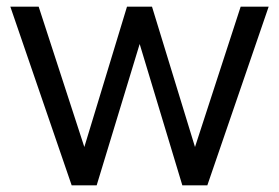

<svg xmlns="http://www.w3.org/2000/svg" viewBox="-20 -556 837 576"><path d="M195 0H270L399 -424L527 0H602L786 -536H702L565 -115L436 -536H361L233 -115L96 -536H11Z"/></svg>

Font: Mluvka
Style: Regular
Weight: 400
Designer: Modified by Jiří Krblich, Original typeface by Gumpita Rahayu
Foundry: Gumpita Rahayu & Jiří Krblich
Version: Version 2.000;Glyphs 3.1.1 (3134)